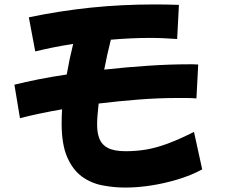

<svg xmlns="http://www.w3.org/2000/svg" viewBox="-20 -813 1040 866"><path d="M70 -280 45 -431Q93 -443 153 -455Q213 -467 281 -477Q293 -547 310 -615Q215 -600 139 -581L110 -735Q250 -764 389 -778.5Q528 -793 679 -793Q705 -793 732 -792.5Q759 -792 787 -791L779 -637Q751 -639 720.5 -640.5Q690 -642 658 -642Q574 -642 480 -634Q472 -603 464.5 -569Q457 -535 450 -499Q550 -510 648 -516.5Q746 -523 829 -523H851Q863 -523 874 -522L866 -369Q845 -371 822 -371H777Q696 -371 605.5 -364Q515 -357 425 -346Q422 -319 420 -295Q418 -271 418 -250Q418 -214 428.5 -187Q439 -160 467 -145.5Q495 -131 547 -131Q595 -131 639.5 -138.5Q684 -146 735.5 -165Q787 -184 855 -218L892 -49Q842 -22 782.5 -4Q723 14 662 23.5Q601 33 545 33Q493 33 441.5 23Q390 13 349 -17Q308 -47 283 -104.5Q258 -162 258 -256Q258 -286 260 -320Q156 -302 70 -280Z"/></svg>

Font: Mochiy Pop One
Style: Regular
Weight: 400
Designer: FONTDASU
Foundry: FONTDASU / Google Inc. / Adobe
Version: Version 2.000